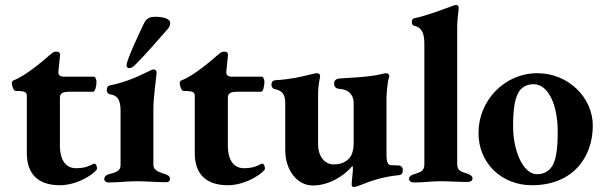

<svg xmlns="http://www.w3.org/2000/svg" viewBox="-20 -725 2408 766"><path d="M219 14C296 14 367 -40 367 -52C367 -63 363 -72 356 -72C354 -72 352 -71 350 -70C335 -63 321 -54 283 -54C244 -54 219 -84 219 -145V-334C219 -353 229 -359 259 -359H352C359 -359 365 -380 365 -399C365 -407 360 -419 356 -419H237C221 -419 211 -424 213 -440L219 -499C221 -516 216 -519 204 -519C193 -519 188 -513 179 -506C147 -478 80 -421 33 -404C29 -402 27 -397 27 -394C27 -382 34 -362 43 -362H56C79 -361 87 -356 87 -344V-114C87 -32 131 14 219 14Z M495 -453C502 -453 512 -458 522 -469C564 -511 610 -565 649 -609C657 -618 659 -627 659 -634C659 -650 632 -658 600 -658C577 -658 565 -652 555 -633C543 -608 485 -487 485 -465C485 -456 490 -453 495 -453ZM412 3C451 3 490 -2 525 -2C560 -2 605 2 643 2C652 2 658 -2 658 -11C658 -22 651 -26 640 -30C603 -41 592 -50 592 -68V-289C592 -337 602 -402 605 -436C605 -443 600 -448 592 -448C589 -448 581 -445 572 -440C543 -426 486 -397 417 -384C411 -383 406 -375 406 -367C406 -358 410 -350 418 -349C447 -345 461 -329 461 -283V-67C461 -45 448 -38 414 -30C403 -27 396 -20 396 -10C396 -2 404 3 412 3Z M889 14C966 14 1037 -40 1037 -52C1037 -63 1033 -72 1026 -72C1024 -72 1022 -71 1020 -70C1005 -63 991 -54 953 -54C914 -54 889 -84 889 -145V-334C889 -353 899 -359 929 -359H1022C1029 -359 1035 -380 1035 -399C1035 -407 1030 -419 1026 -419H907C891 -419 881 -424 883 -440L889 -499C891 -516 886 -519 874 -519C863 -519 858 -513 849 -506C817 -478 750 -421 703 -404C699 -402 697 -397 697 -394C697 -382 704 -362 713 -362H726C749 -361 757 -356 757 -344V-114C757 -32 801 14 889 14Z M1391 21C1399 21 1408 17 1417 14C1453 -1 1506 -20 1570 -26C1584 -27 1587 -35 1587 -47C1587 -58 1580 -65 1568 -65L1540 -66C1531 -66 1522 -73 1522 -104V-336C1522 -353 1527 -398 1529 -406C1531 -412 1533 -417 1533 -421C1533 -429 1527 -433 1518 -433C1515 -433 1509 -431 1505 -430C1467 -421 1437 -418 1337 -412C1324 -412 1313 -406 1313 -392C1313 -376 1322 -371 1337 -370C1368 -368 1391 -349 1391 -314V-153C1391 -118 1379 -98 1371 -91C1353 -73 1331 -69 1310 -69C1275 -70 1249 -101 1249 -150V-342C1249 -372 1251 -388 1257 -419C1258 -429 1252 -433 1244 -433C1237 -433 1230 -430 1223 -429C1176 -417 1134 -408 1078 -405C1068 -404 1063 -397 1063 -388C1063 -376 1070 -370 1078 -369C1109 -363 1118 -344 1118 -313V-126C1118 -45 1166 15 1228 15C1290 15 1350 -20 1386 -63C1387 -62 1388 -57 1388 -52C1388 -37 1383 -4 1383 11C1383 18 1386 21 1391 21Z M1632 3C1672 3 1701 -2 1736 -2C1771 -2 1806 1 1845 1C1857 1 1865 -4 1865 -13C1865 -23 1857 -28 1842 -33C1822 -40 1804 -42 1804 -71V-624C1805 -656 1810 -683 1810 -693C1810 -699 1808 -705 1800 -705C1796 -705 1792 -704 1787 -702C1756 -691 1683 -662 1632 -652C1627 -651 1623 -646 1623 -637C1623 -628 1627 -623 1633 -622C1666 -615 1673 -586 1673 -550V-69C1673 -41 1655 -38 1635 -31C1620 -27 1612 -21 1612 -11C1612 -2 1620 3 1632 3Z M2102 14C2263 14 2345 -95 2345 -224C2345 -336 2247 -433 2124 -433C1992 -433 1889 -323 1889 -195C1889 -73 1982 14 2102 14ZM2122 -30C2067 -30 2027 -124 2027 -220C2027 -292 2034 -342 2057 -368C2071 -382 2087 -389 2109 -389C2167 -389 2205 -308 2205 -200C2205 -138 2200 -91 2184 -64C2170 -41 2149 -30 2122 -30Z"/></svg>

Font: EB Garamond
Style: Bold
Weight: 700
Designer: Georg Duffner and Octavio Pardo
Foundry: Georg Duffner
Version: Version 1.000;PS 001.000;hotconv 1.0.88;makeotf.lib2.5.64775